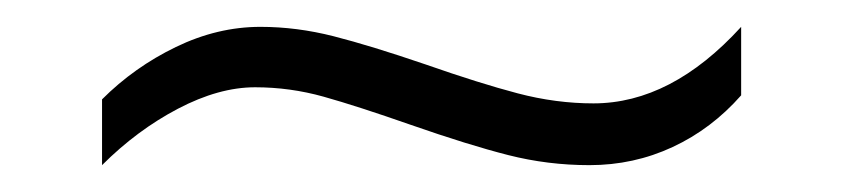

<svg xmlns="http://www.w3.org/2000/svg" viewBox="-20 -388 629 143"><path d="M56 -314Q80 -338 111 -353Q142 -368 174 -368Q201 -368 228.5 -361Q256 -354 297 -340Q337 -326 365.5 -318.5Q394 -311 422 -311Q480 -311 532 -368V-317Q510 -292 481 -278.5Q452 -265 419 -265Q388 -265 358.5 -272.5Q329 -280 286 -295Q246 -309 221 -316Q196 -323 170 -323Q143 -323 112.5 -307Q82 -291 56 -265Z"/></svg>

Font: Trirong
Style: Regular
Weight: 400
Designer: Katatrad Team
Foundry: CadsonDemak
Version: Version 1.001